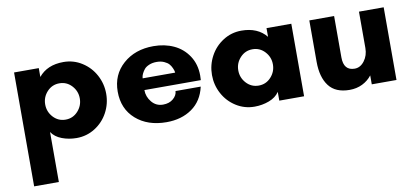

<svg xmlns="http://www.w3.org/2000/svg" viewBox="-66 -674 2494 1147"><g transform="rotate(-10 1181.0 -100.5)"><path d="M240.2 -297.4Q210 -264.6 210 -220.2Q210 -175.8 240.2 -142.8Q270.5 -109.9 314.9 -109.9Q359.4 -109.9 389.6 -142.8Q419.9 -175.8 419.9 -220.2Q419.9 -264.6 389.6 -297.4Q359.4 -330.1 314.9 -330.1Q270.5 -330.1 240.2 -297.4ZM210 250H60.1V-440.9H210V-387.2Q262.2 -451.2 360.8 -451.2Q421.9 -451.2 472.7 -418.9Q523.4 -386.7 551.8 -333.7Q580.1 -280.8 580.1 -220.2Q580.1 -159.7 551.8 -106.9Q523.4 -54.2 472.7 -22.2Q421.9 9.8 360.8 9.8Q314 9.8 272.5 -5.9Q231 -21.5 210 -53.2Z M810.5 -272.9H1007.8Q1007.3 -276.4 1006.3 -281.7Q1005.4 -287.1 999.3 -301.3Q993.2 -315.4 983.6 -326.4Q974.1 -337.4 954.6 -346.2Q935.1 -355 909.7 -355Q883.3 -355 863.3 -346.4Q843.3 -337.9 833.7 -325.9Q824.2 -314 818.4 -302Q812.5 -290 811.5 -281.2ZM1151.9 -230Q1151.9 -225.6 1151.4 -216.1Q1150.9 -206.5 1150.9 -202.1H808.6Q808.6 -161.6 835.2 -129.4Q861.8 -97.2 903.8 -97.2Q941.9 -97.2 965.8 -117.7Q989.7 -138.2 990.7 -164.1H1143.6Q1124.5 -79.1 1061 -34.7Q997.6 9.8 906.7 9.8Q792 9.8 720.9 -53Q649.9 -115.7 649.9 -220.2Q649.9 -322.8 722.4 -387Q794.9 -451.2 906.7 -451.2Q974.6 -451.2 1029.5 -425.8Q1084.5 -400.4 1118.2 -349.4Q1151.9 -298.3 1151.9 -230Z M1561 -142.8Q1591.3 -175.8 1591.3 -220.2Q1591.3 -264.6 1561 -297.4Q1530.8 -330.1 1486.3 -330.1Q1441.9 -330.1 1411.6 -297.4Q1381.3 -264.6 1381.3 -220.2Q1381.3 -175.8 1411.6 -142.8Q1441.9 -109.9 1486.3 -109.9Q1530.8 -109.9 1561 -142.8ZM1741.7 -439.9V0H1591.3V-53.2Q1570.3 -21.5 1528.6 -5.9Q1486.8 9.8 1440.4 9.8Q1379.4 9.8 1328.9 -22.2Q1278.3 -54.2 1250 -106.9Q1221.7 -159.7 1221.7 -220.2Q1221.7 -280.8 1250 -333.7Q1278.3 -386.7 1328.9 -418.9Q1379.4 -451.2 1440.4 -451.2Q1539.1 -451.2 1591.3 -387.2V-439.9Z M1851.1 -189.9V-440.9H2001.5V-189.9Q2001.5 -109.9 2068.4 -109.9Q2103 -109.9 2127.7 -142.6Q2152.3 -175.3 2152.3 -220.2V-440.9H2302.2V0H2152.3V-54.2Q2129.4 -24.4 2094.5 -7.3Q2059.6 9.8 2017.1 9.8Q1931.6 9.8 1891.4 -43.2Q1851.1 -96.2 1851.1 -189.9Z"/></g></svg>

Font: Glacial Indifference
Style: Bold
Weight: 700
Version: Version 1.001